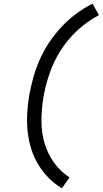

<svg xmlns="http://www.w3.org/2000/svg" viewBox="-20 -861 557 1042"><path d="M316 161Q276 137 244 104.5Q212 72 188 32.5Q164 -7 150 -51.5Q136 -96 130.5 -144Q125 -192 127.5 -241Q130 -290 138 -340Q147 -390 160.5 -439Q174 -488 195 -536Q216 -584 245.5 -628.5Q275 -673 311.5 -712.5Q348 -752 391 -784.5Q434 -817 482 -841L517 -779Q454 -746 400.5 -696.5Q347 -647 309 -587Q271 -527 248.5 -461Q226 -395 215 -329Q205 -266 205 -203Q205 -140 222 -83Q239 -26 273.5 22Q308 70 357 102Z"/></svg>

Font: Iosevka SS04
Style: Italic
Weight: 400
Italic angle: -9°
Monospace: yes
Designer: Belleve Invis
Foundry: Belleve Invis
Version: Version 19.0.0; ttfautohint (v1.8.4)